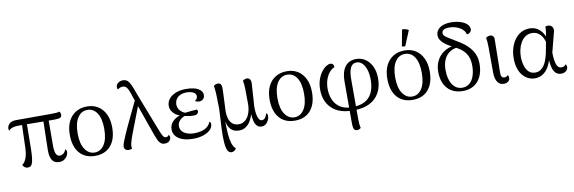

<svg xmlns="http://www.w3.org/2000/svg" viewBox="-62 -1283 6122 2046"><g transform="rotate(-10 2999.0 -259.5)"><path d="M487 11Q430 11 406 -31.5Q382 -74 387 -165L394 -474H450L449 -184Q448 -115 461.5 -85Q475 -55 504 -55Q523 -55 541.5 -68.5Q560 -82 570 -111Q578 -107 581.5 -99Q585 -91 585 -82Q585 -59 572.5 -37.5Q560 -16 538 -2.5Q516 11 487 11ZM144 11Q109 11 90 -27Q107 -37 120 -57.5Q133 -78 142.5 -111Q152 -144 154 -190L163 -475H215L212 -186Q211 -124 206.5 -85Q202 -46 194 -24.5Q186 -3 173.5 4Q161 11 144 11ZM18 -411Q12 -420 12 -432Q12 -464 36 -486.5Q60 -509 113 -509H486Q525 -509 545.5 -511Q566 -513 577 -518Q583 -514 587.5 -504Q592 -494 592 -483Q592 -459 574 -451Q556 -443 513 -443Q462 -443 409 -443.5Q356 -444 305 -444.5Q254 -445 206 -445.5Q158 -446 117 -446Q88 -446 62 -438.5Q36 -431 18 -411Z M874 13Q766 13 705.5 -57.5Q645 -128 645 -254Q645 -338 673.5 -397.5Q702 -457 754.5 -489Q807 -521 877 -521Q946 -521 996.5 -489Q1047 -457 1075.5 -397.5Q1104 -338 1104 -254Q1104 -128 1043.5 -57.5Q983 13 874 13ZM874 -23Q939 -23 978.5 -83Q1018 -143 1018 -254Q1018 -365 979.5 -424.5Q941 -484 874 -484Q809 -484 769.5 -424.5Q730 -365 730 -254Q730 -143 770.5 -83Q811 -23 874 -23Z M1627 13Q1601 13 1584 -0.5Q1567 -14 1555 -39.5Q1543 -65 1531 -98L1375 -540Q1361 -586 1349 -613Q1337 -640 1323 -651.5Q1309 -663 1290 -663Q1272 -663 1257 -656Q1242 -649 1235 -641Q1232 -645 1229.5 -652Q1227 -659 1227 -666Q1227 -695 1250 -712Q1273 -729 1302 -729Q1335 -729 1354 -710Q1373 -691 1388.5 -655Q1404 -619 1422 -567L1590 -135Q1606 -94 1618.5 -73Q1631 -52 1652 -52Q1663 -52 1671.5 -58.5Q1680 -65 1684 -72Q1688 -68 1691 -60.5Q1694 -53 1694 -42Q1694 -31 1687 -18Q1680 -5 1665 4Q1650 13 1627 13ZM1237 13Q1220 13 1208.5 6Q1197 -1 1192.5 -11.5Q1188 -22 1188 -30Q1188 -44 1199 -75.5Q1210 -107 1229 -150.5Q1248 -194 1271 -243Q1294 -292 1317.5 -341Q1341 -390 1361.5 -433Q1382 -476 1396 -505L1430 -476Q1421 -448 1405.5 -408Q1390 -368 1372 -321.5Q1354 -275 1336 -228.5Q1318 -182 1302.5 -140.5Q1287 -99 1278.5 -68Q1270 -37 1270 -21Q1270 -15 1271 -8.5Q1272 -2 1275 3Q1269 7 1259 10Q1249 13 1237 13Z M1934 15Q1836 15 1779.5 -22.5Q1723 -60 1723 -124Q1723 -172 1757.5 -208Q1792 -244 1854 -261L1860 -249Q1805 -259 1771 -295Q1737 -331 1737 -373Q1737 -418 1763.5 -450.5Q1790 -483 1837 -502Q1884 -521 1947 -521Q2035 -521 2080.5 -494.5Q2126 -468 2126 -426Q2126 -399 2108.5 -382Q2091 -365 2065 -365Q2053 -365 2041 -369Q2029 -373 2022 -379Q2038 -390 2044 -402Q2050 -414 2050 -427Q2050 -452 2022.5 -468Q1995 -484 1948 -484Q1888 -484 1853.5 -454Q1819 -424 1819 -375Q1819 -337 1845 -308Q1871 -279 1910 -269V-247Q1864 -238 1835 -209Q1806 -180 1806 -143Q1806 -95 1848 -68Q1890 -41 1954 -41Q1994 -41 2030 -49.5Q2066 -58 2093.5 -78.5Q2121 -99 2134 -134Q2142 -130 2145.5 -123Q2149 -116 2149 -108Q2149 -72 2120.5 -44.5Q2092 -17 2043.5 -1Q1995 15 1934 15ZM1986 -228Q1955 -228 1929 -232Q1903 -236 1882 -241L1891 -272Q1925 -276 1958 -280Q1991 -284 2025 -285Q2034 -276 2034 -266Q2034 -251 2022 -239.5Q2010 -228 1986 -228Z M2313 227Q2286 227 2271.5 201.5Q2257 176 2251.5 120Q2246 64 2249.5 -27.5Q2253 -119 2261 -251L2257 -420Q2254 -454 2252 -473Q2250 -492 2248 -502Q2254 -508 2266 -513.5Q2278 -519 2294 -519Q2315 -519 2324.5 -504.5Q2334 -490 2334 -465Q2334 -439 2332.5 -406Q2331 -373 2329.5 -338.5Q2328 -304 2326.5 -270Q2325 -236 2324 -208Q2324 -170 2334.5 -134.5Q2345 -99 2370.5 -76Q2396 -53 2440 -53Q2482 -53 2512 -80Q2542 -107 2557.5 -151.5Q2573 -196 2573 -247Q2573 -348 2571.5 -411Q2570 -474 2562 -502Q2574 -511 2584.5 -515Q2595 -519 2607 -519Q2630 -519 2641.5 -500Q2653 -481 2649 -446L2633 -202Q2633 -176 2636 -149.5Q2639 -123 2645.5 -101Q2652 -79 2663 -66Q2674 -53 2690 -53Q2707 -53 2718 -64Q2729 -75 2736 -90.5Q2743 -106 2746 -118Q2751 -115 2756 -108.5Q2761 -102 2761 -87Q2761 -63 2749.5 -39.5Q2738 -16 2719 -1.5Q2700 13 2674 13Q2644 13 2625 -7Q2606 -27 2597 -63Q2588 -99 2586 -144H2589Q2577 -100 2556 -64Q2535 -28 2504 -7.5Q2473 13 2433 13Q2384 13 2355 -9.5Q2326 -32 2313 -66.5Q2300 -101 2296 -136H2300Q2301 -75 2303.5 -16.5Q2306 42 2314 88.5Q2322 135 2337 161Q2343 175 2351 182Q2359 189 2363 193Q2357 207 2343 217Q2329 227 2313 227Z M3036 13Q2928 13 2867.5 -57.5Q2807 -128 2807 -254Q2807 -338 2835.5 -397.5Q2864 -457 2916.5 -489Q2969 -521 3039 -521Q3108 -521 3158.5 -489Q3209 -457 3237.5 -397.5Q3266 -338 3266 -254Q3266 -128 3205.5 -57.5Q3145 13 3036 13ZM3036 -23Q3101 -23 3140.5 -83Q3180 -143 3180 -254Q3180 -365 3141.5 -424.5Q3103 -484 3036 -484Q2971 -484 2931.5 -424.5Q2892 -365 2892 -254Q2892 -143 2932.5 -83Q2973 -23 3036 -23Z M3672 227Q3654 227 3644.5 219.5Q3635 212 3631 192.5Q3627 173 3627 139V-309Q3627 -409 3668.5 -465Q3710 -521 3791 -521Q3845 -521 3889 -491Q3933 -461 3959 -406.5Q3985 -352 3985 -278Q3985 -186 3948 -120.5Q3911 -55 3842 -21Q3773 13 3677 13L3673 -24Q3787 -25 3846 -89.5Q3905 -154 3905 -276Q3905 -341 3889.5 -387.5Q3874 -434 3848 -459Q3822 -484 3788 -484Q3741 -484 3721 -440Q3701 -396 3701 -317V102Q3701 140 3703.5 166.5Q3706 193 3711 210Q3705 217 3694.5 222Q3684 227 3672 227ZM3651 13Q3512 12 3434 -63Q3356 -138 3356 -267Q3356 -327 3372.5 -374Q3389 -421 3413.5 -453.5Q3438 -486 3464 -502.5Q3490 -519 3510 -519Q3527 -519 3537.5 -507.5Q3548 -496 3548 -476Q3518 -464 3492.5 -434.5Q3467 -405 3451.5 -360Q3436 -315 3436 -259Q3436 -195 3459 -141.5Q3482 -88 3530 -56Q3578 -24 3653 -23Z M4310 13Q4202 13 4141.5 -57.5Q4081 -128 4081 -254Q4081 -338 4109.5 -397.5Q4138 -457 4190.5 -489Q4243 -521 4313 -521Q4382 -521 4432.5 -489Q4483 -457 4511.5 -397.5Q4540 -338 4540 -254Q4540 -128 4479.5 -57.5Q4419 13 4310 13ZM4310 -23Q4375 -23 4414.5 -83Q4454 -143 4454 -254Q4454 -365 4415.5 -424.5Q4377 -484 4310 -484Q4245 -484 4205.5 -424.5Q4166 -365 4166 -254Q4166 -143 4206.5 -83Q4247 -23 4310 -23ZM4329 -563Q4321 -563 4310 -564.5Q4299 -566 4294 -570L4327 -746Q4345 -747 4365.5 -741.5Q4386 -736 4397 -727Z M4854 13Q4748 13 4688 -53Q4628 -119 4628 -235Q4628 -309 4661 -365.5Q4694 -422 4752.5 -453Q4811 -484 4887 -484L4909 -456Q4847 -458 4802 -433Q4757 -408 4732.5 -358.5Q4708 -309 4708 -240Q4708 -141 4747 -82Q4786 -23 4853 -23Q4920 -23 4958.5 -81Q4997 -139 4997 -238Q4997 -312 4966.5 -362Q4936 -412 4876 -445L4802 -485Q4745 -516 4716.5 -549Q4688 -582 4688 -618Q4688 -669 4732 -699.5Q4776 -730 4852 -730Q4907 -730 4952 -716Q4997 -702 5023 -677.5Q5049 -653 5049 -622Q5049 -603 5034 -589Q5019 -575 4998 -575Q4991 -607 4965 -630Q4939 -653 4902.5 -666Q4866 -679 4823 -679Q4786 -679 4765.5 -667.5Q4745 -656 4745 -633Q4745 -614 4760.5 -599Q4776 -584 4813 -563L4914 -501Q4991 -453 5034 -390Q5077 -327 5077 -244Q5077 -165 5050 -107Q5023 -49 4973.5 -18Q4924 13 4854 13Z M5297 13Q5248 13 5225.5 -25.5Q5203 -64 5203 -125L5202 -402Q5202 -438 5199.5 -462Q5197 -486 5193 -502Q5205 -511 5215.5 -515Q5226 -519 5239 -519Q5257 -519 5270 -506.5Q5283 -494 5281 -464L5276 -118Q5274 -84 5283.5 -68.5Q5293 -53 5315 -53Q5327 -53 5336 -58Q5345 -63 5352 -72Q5357 -66 5359.5 -56.5Q5362 -47 5362 -39Q5362 -15 5342 -1Q5322 13 5297 13Z M5630 13Q5598 13 5565.5 -1Q5533 -15 5505.5 -45Q5478 -75 5461.5 -123Q5445 -171 5445 -238Q5445 -314 5472 -378.5Q5499 -443 5548.5 -482Q5598 -521 5666 -521Q5708 -521 5740.5 -503.5Q5773 -486 5796.5 -455.5Q5820 -425 5834 -382L5818 -333Q5807 -392 5771.5 -430Q5736 -468 5684 -468Q5641 -468 5610.5 -446.5Q5580 -425 5560.5 -391Q5541 -357 5532 -317.5Q5523 -278 5523 -241Q5523 -187 5536.5 -142.5Q5550 -98 5577 -72.5Q5604 -47 5646 -47Q5678 -47 5702 -62Q5726 -77 5743 -102Q5760 -127 5771.5 -159Q5783 -191 5791 -226Q5799 -261 5804 -293L5830 -436Q5834 -460 5835.5 -478Q5837 -496 5835 -510Q5840 -513 5848 -514.5Q5856 -516 5864 -516Q5885 -516 5899 -505.5Q5913 -495 5918 -477.5Q5923 -460 5916 -437L5861 -224Q5862 -143 5877.5 -98Q5893 -53 5929 -53Q5946 -53 5958.5 -59Q5971 -65 5979 -78Q5990 -66 5990 -47Q5990 -22 5969.5 -4.5Q5949 13 5915 13Q5867 13 5840.5 -31.5Q5814 -76 5812 -172L5817 -168Q5805 -119 5780.5 -77.5Q5756 -36 5719 -11.5Q5682 13 5630 13Z"/></g></svg>

Font: Arima Thin
Style: Regular
Weight: 400
Version: Version 1.100